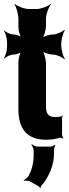

<svg xmlns="http://www.w3.org/2000/svg" viewBox="-32 -704 351 981"><path d="M204 10C231 10 252 6 273 0C278 -1 286 1 289 4L291 1C289 -2 285 -11 285 -16V-104C285 -107 287 -110 289 -112L287 -115C285 -113 283 -109 280 -109C271 -107 260 -106 249 -106C216 -106 203 -122 203 -161V-380C203 -401 193 -438 182 -449L179 -446C189 -435 221 -425 239 -425C257 -425 287 -412 297 -401L299 -404C291 -415 281 -449 281 -470V-483C281 -504 291 -538 299 -549L297 -552C287 -541 257 -528 239 -528C221 -528 189 -518 179 -507L182 -504C193 -515 203 -552 203 -573V-608C203 -632 217 -669 229 -682L227 -684C214 -672 178 -658 155 -658H115C92 -658 57 -672 44 -684L42 -682C51 -669 62 -632 62 -608V-567C62 -548 70 -517 80 -507L83 -510C75 -520 50 -528 36 -528C21 -528 -2 -539 -10 -549L-12 -546C-4 -536 4 -508 4 -490V-464C4 -445 -4 -417 -12 -407L-10 -404C-2 -414 21 -425 36 -425C50 -425 75 -433 83 -443L80 -446C70 -436 62 -405 62 -387V-146C62 -43 108 10 204 10ZM121 223 167 249C169 250 172 255 172 257L176 256C176 254 176 249 177 247C186 238 194 228 201 217C223 181 244 135 244 80V63C244 54 248 42 251 38L249 35C245 39 234 45 226 45H160C150 45 136 38 131 33L128 36C133 41 140 56 140 66V87C140 133 129 166 114 195C109 203 96 214 89 216L91 220C97 218 112 218 121 223Z"/></svg>

Font: Asimov
Style: EdgeExtreme
Weight: 500
Designer: Google
Version: Version 2.000980: 2014